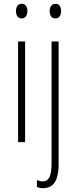

<svg xmlns="http://www.w3.org/2000/svg" viewBox="-20 -747 403 1009"><path d="M94 -727C72 -727 64 -709 64 -688C64 -667 74 -650 93 -650C112 -650 124 -665 124 -689C124 -709 116 -727 94 -727ZM241 -688C241 -667 251 -650 271 -650C290 -650 301 -665 301 -689C301 -709 293 -727 272 -727C250 -727 241 -709 241 -688ZM112 -529H75V0H112ZM207 242C255 241 288 211 288 116V-529H251V110C251 175 239 206 204 206C193 206 182 203 174 199V235C182 239 192 242 207 242Z"/></svg>

Font: Noto Sans ExtraCondensed ExtraLight
Style: Regular
Weight: 200
Width: 2
Designer: Monotype Design Team
Foundry: Monotype Imaging Inc.
Version: Version 2.013